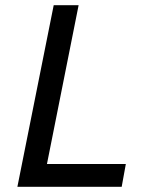

<svg xmlns="http://www.w3.org/2000/svg" viewBox="-20 -720 564 740"><path d="M161 -88H465L449 0H47L187 -700H283Z"/></svg>

Font: TypoPRO Montserrat Alternates
Style: Italic
Weight: 400
Italic angle: -11.3°
Designer: Julieta Ulanovsky
Foundry: Julieta Ulanovsky
Version: Version 6.001